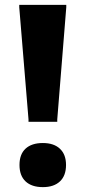

<svg xmlns="http://www.w3.org/2000/svg" viewBox="-20 -760 351 788"><path d="M156 8Q110 8 85 -15.5Q60 -39 60 -83Q60 -127 85 -150Q110 -173 156 -173Q201 -173 226 -149.5Q251 -126 251 -83Q251 -39 226 -15.5Q201 8 156 8ZM97 -270 59 -730V-740H252V-730L215 -270V-260H97Z"/></svg>

Font: Encode Sans Normal
Style: ExtraBold
Weight: 800
Designer: Pablo Impallari, Andres Torresi
Foundry: Pablo Impallari, Andres Torresi
Version: Version 1.000; ttfautohint (v1.00) -l 8 -r 50 -G 200 -x 14 -